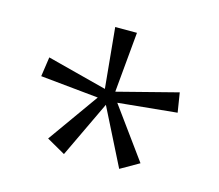

<svg xmlns="http://www.w3.org/2000/svg" viewBox="-71 -848 693 608"><g transform="rotate(15 275.5 -544.5)"><path d="M308.1 -759.8 290 -562 487.8 -612.8 498 -548.8 305.2 -529.8 425.8 -363.8 365.2 -329.1 272 -514.2 184.1 -329.1 123 -363.8 241.2 -529.8 50.8 -548.8 60.1 -612.8 255.9 -562 236.8 -759.8Z"/></g></svg>

Font: Zoram GWebM Light
Style: Regular
Weight: 300
Foundry: Ascender Corporation
Version: Version 1.000